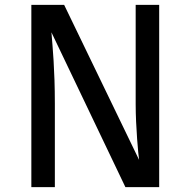

<svg xmlns="http://www.w3.org/2000/svg" viewBox="-20 -764 778 784"><path d="M630 -744H534V-338C534 -247 545 -129 548 -111L242 -744H108V0H204V-341C204 -480 195 -570 190 -632L492 0H630Z"/></svg>

Font: Glow Sans SC Normal Medium
Style: Regular
Weight: 600
Designer: Ryoko NISHIZUKA (kana, bopomofo & ideographs); Paul D. Hunt (Latin, Greek & Cyrillic); Sandoll Communications, Soo-young
Version: Version 0.93